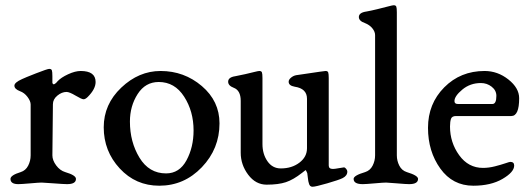

<svg xmlns="http://www.w3.org/2000/svg" viewBox="-20 -701 2022 733"><path d="M139 -4Q130 -4 95.5 -1Q61 2 50 2Q20 2 20 -18Q20 -32 59 -44Q78 -50 87.5 -68.5Q97 -87 97 -108V-302Q97 -315 85 -331Q73 -347 56 -353Q35 -361 35 -374Q35 -386 64 -399Q74 -404 117.5 -421Q161 -438 168 -438Q176 -438 178 -432.5Q180 -427 180 -410V-385Q182 -377 188 -380Q194 -383 200 -391Q213 -405 240 -417.5Q267 -430 288 -430Q345 -430 345 -388Q345 -361 315 -331Q306 -322 299 -322Q292 -322 268.5 -336Q245 -350 234 -350Q216 -350 199 -336Q182 -322 182 -303L180 -108Q180 -89 194.5 -69.5Q209 -50 229 -44Q270 -32 270 -18Q270 2 236 2Q224 2 185 -1Q146 -4 139 -4Z M476 -237Q476 -159 512.5 -99Q549 -39 614 -39Q665 -39 692 -89Q719 -139 719 -203Q719 -276 683 -332Q647 -388 586 -388Q535 -388 505.5 -342Q476 -296 476 -237ZM593 -430Q683 -430 750.5 -372.5Q818 -315 818 -230Q818 -133 750.5 -62.5Q683 8 588 8Q498 8 437 -58Q376 -124 376 -215Q376 -303 443 -366.5Q510 -430 593 -430Z M1152 -324Q1152 -363 1105 -370Q1082 -374 1082 -389Q1082 -397 1091 -404.5Q1100 -412 1111 -414Q1124 -416 1152 -420Q1180 -424 1199.5 -427Q1219 -430 1223 -430Q1231 -430 1233 -424.5Q1235 -419 1235 -403V-69Q1235 -56 1251 -56Q1258 -56 1274 -59Q1290 -62 1293 -62Q1297 -62 1301.5 -56.5Q1306 -51 1306 -46Q1306 -30 1288 -21Q1274 -14 1229 -1Q1184 12 1173 12Q1162 12 1159 -2Q1157 -7 1155.5 -20.5Q1154 -34 1153 -40Q1148 -52 1146.5 -51.5Q1145 -51 1133 -41Q1100 -15 1071.5 -5.5Q1043 4 998 4Q956 4 927.5 -34Q899 -72 899 -118V-316Q899 -356 872 -366Q851 -374 851 -389Q851 -406 878 -410Q895 -413 916.5 -418Q938 -423 952 -426.5Q966 -430 970 -430Q978 -430 980 -424.5Q982 -419 982 -403V-151Q982 -113 1001 -85.5Q1020 -58 1052 -58Q1094 -58 1123 -80Q1152 -102 1152 -135Z M1412 -567Q1412 -580 1401.5 -593Q1391 -606 1373 -613Q1350 -621 1350 -636Q1350 -653 1379 -657Q1396 -660 1420.5 -666Q1445 -672 1462 -676.5Q1479 -681 1483 -681Q1491 -681 1493 -675.5Q1495 -670 1495 -654V-108Q1495 -87 1504.5 -68.5Q1514 -50 1533 -44Q1576 -31 1576 -18Q1576 2 1542 2Q1530 2 1495.5 -1Q1461 -4 1454 -4Q1444 -4 1410 -1Q1376 2 1365 2Q1330 2 1330 -18Q1330 -31 1374 -44Q1393 -50 1402.5 -68.5Q1412 -87 1412 -108Z M1715 -315Q1715 -304 1728 -304H1860Q1875 -304 1875 -335Q1875 -356 1857 -370Q1839 -384 1816 -384Q1775 -384 1745 -359Q1715 -334 1715 -315ZM1962 -326Q1962 -258 1932 -258H1721Q1706 -258 1702 -248Q1698 -237 1698 -218Q1698 -157 1733 -108.5Q1768 -60 1824 -60Q1846 -60 1869.5 -66Q1893 -72 1909 -77.5Q1925 -83 1928 -83Q1943 -83 1943 -69Q1943 -44 1898.5 -18Q1854 8 1787 8Q1708 8 1661 -57.5Q1614 -123 1614 -213Q1614 -305 1676 -367.5Q1738 -430 1830 -430Q1880 -430 1921 -397.5Q1962 -365 1962 -326Z"/></svg>

Font: EB Garamond 08
Style: Regular
Weight: 400
Version: Version 0.016 ; ttfautohint (v1.5)